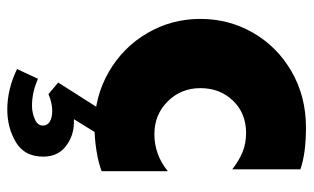

<svg xmlns="http://www.w3.org/2000/svg" viewBox="-182 -410 838 513"><g transform="rotate(90 236.5 -153.0)"><path d="M320 -552Q237 -552 170.5 -513.5Q104 -475 67 -410.5Q30 -346 30 -270Q30 -193 68 -128Q106 -63 172 -25Q238 13 318 13Q348 13 380.5 8Q413 3 437 -6V-183Q393 -147 338 -147Q286 -147 250.5 -182.5Q215 -218 215 -270Q215 -322 248.5 -357Q282 -392 335 -392Q363 -392 386 -382.5Q409 -373 432 -355V-537Q390 -552 320 -552ZM340 0H270L200 110L231 136Q254 126 276 126Q294 126 304.5 132.5Q315 139 315 151Q315 165 298 172.5Q281 180 262 180Q226 180 190 164L164 220Q218 246 272 246Q321 246 359.5 223Q398 200 398 150Q398 111 370 89.5Q342 68 306 68H298Z"/></g></svg>

Font: Geom Black
Style: Bold
Weight: 900
Version: Version 1.102